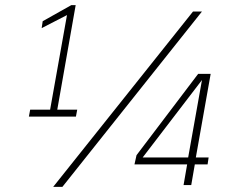

<svg xmlns="http://www.w3.org/2000/svg" viewBox="-20 -724 949 751"><path d="M98 -295H176L242 -665L143 -614L147 -641L259 -704H276L204 -295H282L277 -268H93ZM735 -679H770L224 7H188ZM712 -81H506L514 -117L755 -435H804L746 -108H796L792 -81H742L728 0H698ZM716 -108 770 -411 538 -108Z"/></svg>

Font: Sarabun Thin
Style: Italic
Weight: 250
Italic angle: -10°
Designer: Suppakit Chalermlarp | Katatrad Co.,Ltd.
Foundry: Cadson Demak Co.,Ltd.
Version: Version 1.000; ttfautohint (v1.6)